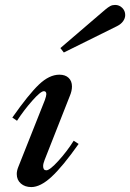

<svg xmlns="http://www.w3.org/2000/svg" viewBox="-20 -751 528 779"><path d="M48 -45Q48 -58 54 -73L162 -345Q168 -362 168 -369Q168 -381 158 -381Q145 -381 111 -342.5Q77 -304 49 -261L30 -274Q96 -368 138 -408Q180 -448 221 -448Q245 -448 258.5 -435Q272 -422 272 -400Q272 -382 263 -361L161 -102Q155 -87 155 -77Q155 -60 168 -60Q182 -60 217 -98.5Q252 -137 279 -180L299 -167Q234 -75 189 -33.5Q144 8 107 8Q81 8 64.5 -6.5Q48 -21 48 -45ZM225 -556 407 -712Q419 -722 427.5 -726.5Q436 -731 447 -731Q464 -731 476 -719Q488 -707 488 -690Q488 -677 479.5 -665Q471 -653 455 -645L239 -538Z"/></svg>

Font: Ibarra Real Nova SemiBold
Style: Italic
Weight: 600
Italic angle: -22°
Designer: Jose Maria Ribagorda & Octavio Pardo
Foundry: Octavio Pardo
Version: Version 1.014